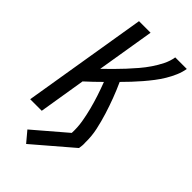

<svg xmlns="http://www.w3.org/2000/svg" viewBox="-282 -805 1068 1068"><g transform="rotate(45 251.5 -271.5)"><path d="M166 192 114 130 302 -31Q304 -75 297 -117Q290 -159 279.5 -199.5Q269 -240 256 -279.5Q243 -319 228 -358Q207 -337 185.5 -316.5Q164 -296 142 -276L97 0H6L127 -735H218L162 -395Q188 -420 213.5 -445.5Q239 -471 263.5 -497.5Q288 -524 311.5 -551.5Q335 -579 355 -608.5Q375 -638 391 -670Q407 -702 412 -735H503Q498 -705 485.5 -676Q473 -647 456.5 -619.5Q440 -592 420 -566Q400 -540 379 -515.5Q358 -491 335.5 -467Q313 -443 290 -420Q310 -376 327 -331Q344 -286 358.5 -239.5Q373 -193 383.5 -145Q394 -97 393 -46Q394 -35 393 -23.5Q392 -12 390 0Z"/></g></svg>

Font: Iosevka Term Curly Medium
Style: Italic
Weight: 500
Italic angle: -9°
Designer: Belleve Invis
Foundry: Belleve Invis
Version: Version 32.3.0